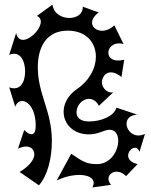

<svg xmlns="http://www.w3.org/2000/svg" viewBox="-20 -770 657 833"><path d="M274 -637C354 -637 396 -585 396 -524C396 -475 369 -421 313 -383C274 -356 256 -319 256 -285C256 -233 297 -187 366 -187C407 -187 432 -207 455 -207C481 -207 493 -186 493 -159C493 -116 460 -58 401 -58C355 -58 339 -69 289 -103L226 13C312 -29 411 -14 381 43L462 32C426 -8 483 -51 527 -6L577 -58C547 -65 536 -80 536 -95C536 -122 573 -147 585 -111L609 -189C564 -167 529 -202 529 -233C529 -253 542 -270 575 -273L485 -303C475 -266 419 -243 366 -243C329 -243 312 -260 312 -282C312 -334 379 -369 409 -311L471 -369C444 -365 422 -390 422 -413C422 -438 449 -482 507 -436L519 -511C471 -499 450 -519 450 -541C450 -565 474 -590 516 -579L476 -660C415 -602 336 -663 408 -716L339 -741C341 -709 312 -692 281 -692C248 -692 212 -711 208 -750L140 -701C204 -673 69 -538 50 -627L20 -532C67 -552 89 -506 89 -460C89 -416 69 -373 20 -391L46 -307C64 -358 135 -331 135 -224C135 -183 115 -176 85 -206L58 -125C104 -147 129 -126 129 -100C129 -76 103 -46 65 -24L149 34C187 -9 205 -84 205 -159C205 -289 144 -361 144 -478C144 -568 183 -637 274 -637Z"/></svg>

Font: Malebolge Adversarial
Style: Regular
Weight: 400
Designer: Ariel Martín Pérez
Foundry: Tunera Type Foundry
Version: Version 0.007;hotconv 1.0.109;makeotfexe 2.5.65596